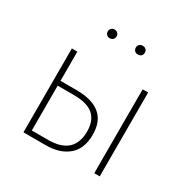

<svg xmlns="http://www.w3.org/2000/svg" viewBox="-161 -877 1022 1031"><g transform="rotate(30 350.0 -361.5)"><path d="M148 -31H249Q408 -31 408 -175Q408 -241 370 -275Q332 -309 247 -309H148ZM587 -520V0H553V-520ZM148 -339H246Q443 -339 443 -175Q443 -88 391.5 -44Q340 0 253 0H114V-520H148ZM416.5 -715.5Q424 -723 437 -723Q450 -723 457.5 -715.5Q465 -708 465 -696Q465 -684 457.5 -676.5Q450 -669 437 -669Q424 -669 416.5 -676.5Q409 -684 409 -696Q409 -708 416.5 -715.5ZM282 -676.5Q274 -669 262 -669Q250 -669 242.5 -677Q235 -685 235 -696Q235 -707 242.5 -715Q250 -723 262 -723Q274 -723 282 -715.5Q290 -708 290 -696Q290 -684 282 -676.5Z"/></g></svg>

Font: FiraSans
Style: Regular
Weight: 200
Designer: Carrois Corporate & Edenspiekermann AG
Foundry: Carrois Corporate GbR & Edenspiekermann AG
Version: Version 3.106;PS 003.106;hotconv 1.0.70;makeotf.lib2.5.58329